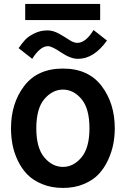

<svg xmlns="http://www.w3.org/2000/svg" viewBox="-20 -925 630 963"><path d="M73.2 -683.6Q90.8 -708 105.5 -724.6Q120.1 -741.2 150.9 -756.8Q181.6 -772.5 217.8 -772.5Q246.1 -772.5 274.4 -756.8Q302.7 -741.2 326.2 -725.6Q349.6 -710 367.2 -710Q410.2 -710 449.2 -774.4L516.6 -721.7Q451.2 -629.9 371.1 -629.9Q334 -629.9 287.1 -661.6Q240.2 -693.4 220.7 -693.4Q181.6 -693.4 141.6 -629.9ZM106.4 -824.2V-905.3H482.4V-824.2ZM162.1 -281.2Q162.1 -183.6 202.1 -135.7Q242.2 -87.9 295.9 -87.9Q348.6 -87.9 388.7 -135.7Q428.7 -183.6 428.7 -281.2Q428.7 -380.9 388.7 -428.2Q348.6 -475.6 295.9 -475.6Q243.2 -475.6 202.6 -428.2Q162.1 -380.9 162.1 -281.2ZM35.2 -281.2Q35.2 -407.2 101.6 -494.1Q168 -581.1 295.9 -581.1Q422.9 -581.1 489.3 -494.1Q555.7 -407.2 555.7 -281.2Q555.7 -242.2 548.3 -203.1Q541 -164.1 522.5 -123.5Q503.9 -83 475.6 -52.2Q447.3 -21.5 400.9 -2Q354.5 17.6 295.9 17.6Q238.3 17.6 191.9 -1.5Q145.5 -20.5 116.7 -50.3Q87.9 -80.1 68.8 -120.6Q49.8 -161.1 42.5 -200.7Q35.2 -240.2 35.2 -281.2Z"/></svg>

Font: Gothic A1
Style: Bold
Weight: 700
Version: Version 2.50